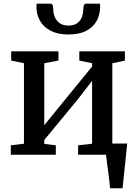

<svg xmlns="http://www.w3.org/2000/svg" viewBox="-20 -830 731 1030"><path d="M570.5 180Q569 160 566.2 136.2Q563.5 112.5 560 87.8Q556.5 63 553.5 40.2Q550.5 17.5 549 0L504 -60H662.5Q660.5 -41 658 -16.8Q655.5 7.5 652.8 34Q650 60.5 647.2 86.8Q644.5 113 642 137Q639.5 161 637.5 180ZM38 0V-50.5L108.5 -59V-491L40 -505V-554.5H293.5V-505L217.5 -491V-158.5L288 -245L474 -473V-491L405.5 -505V-554.5H650V-505L582.5 -490.5V-59L653 -50.5V0H399V-50.5L474 -59V-396L398 -298L217.5 -79V-58L279.5 -50.5V0ZM251 -810.5Q261 -810.5 263.5 -799Q266 -787.5 266 -775.5Q266 -759 273.5 -739.8Q281 -720.5 298.8 -706.8Q316.5 -693 348 -693Q378.5 -693 395.8 -706.8Q413 -720.5 419.8 -739.8Q426.5 -759 426.5 -775.5Q426.5 -787.5 429.2 -799Q432 -810.5 442 -810.5H516Q516.5 -806.5 516.8 -801.2Q517 -796 517 -792Q517 -752 498.8 -718.2Q480.5 -684.5 442.8 -664.8Q405 -645 347 -645Q290.5 -645 252.2 -664.8Q214 -684.5 194.8 -718.2Q175.5 -752 175.5 -792Q175.5 -796.5 176 -801Q176.5 -805.5 176.5 -810.5Z"/></svg>

Font: Merriweather 20pt Medium
Style: Regular
Weight: 500
Version: Version 2.100